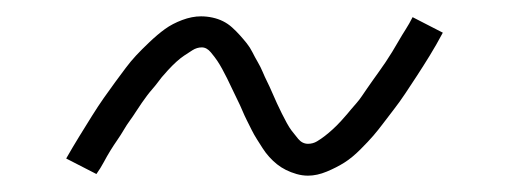

<svg xmlns="http://www.w3.org/2000/svg" viewBox="-20 -408 640 235"><path d="M357 -193Q350 -193 343 -195Q336 -197 330 -200Q324 -203 319 -207Q314 -211 309.5 -216Q305 -221 301.5 -226.5Q298 -232 294.5 -237.5Q291 -243 288 -249Q285 -255 282 -261Q279 -267 276.5 -273Q274 -279 270.5 -286Q267 -293 264 -299.5Q261 -306 258 -312Q255 -318 252 -323.5Q249 -329 246 -333.5Q243 -338 238 -344Q233 -350 227 -350Q221 -350 215.5 -346.5Q210 -343 205.5 -340Q201 -337 196 -332.5Q191 -328 185.5 -322Q180 -316 178 -313.5Q176 -311 173 -307Q170 -303 166.5 -299Q163 -295 160 -291Q157 -287 153.5 -282Q150 -277 146.5 -271.5Q143 -266 139 -260.5Q135 -255 131.5 -249Q128 -243 123.5 -236.5Q119 -230 115 -223.5Q111 -217 107 -209.5Q103 -202 98 -195L61 -214Q69 -228 77 -241Q85 -254 92.5 -266Q100 -278 107 -288Q114 -298 121 -307.5Q128 -317 134 -325Q140 -333 146.5 -340Q153 -347 163 -356.5Q173 -366 182 -372.5Q191 -379 203 -383.5Q215 -388 226 -388Q233 -388 240 -386.5Q247 -385 253 -382Q259 -379 264 -374.5Q269 -370 273.5 -365Q278 -360 282 -355Q286 -350 289 -344Q292 -338 295.5 -332Q299 -326 301.5 -320Q304 -314 307 -308Q310 -302 313 -295Q316 -288 319 -281.5Q322 -275 325 -269Q328 -263 331 -257.5Q334 -252 337 -248Q340 -244 345 -238Q350 -232 357 -232Q363 -232 368 -235Q373 -238 377.5 -241.5Q382 -245 387 -249.5Q392 -254 397.5 -260Q403 -266 405 -268.5Q407 -271 410 -274.5Q413 -278 416.5 -282Q420 -286 423 -290.5Q426 -295 429.5 -300Q433 -305 436.5 -310Q440 -315 444 -320.5Q448 -326 452 -332Q456 -338 460 -344.5Q464 -351 468 -358Q472 -365 476.5 -372Q481 -379 485 -387L522 -368Q514 -353 506 -340Q498 -327 490.5 -315.5Q483 -304 476 -293.5Q469 -283 462 -274Q455 -265 449 -257Q443 -249 437 -242Q431 -235 421 -225Q411 -215 401.5 -209Q392 -203 380 -198Q368 -193 357 -193Z"/></svg>

Font: Iosevka Etoile XLtObl
Style: Regular
Weight: 200
Italic angle: -9°
Designer: Belleve Invis
Foundry: Belleve Invis
Version: Version 15.5.2; ttfautohint (v1.8.4)